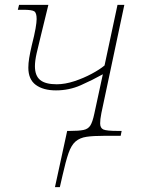

<svg xmlns="http://www.w3.org/2000/svg" viewBox="-20 -556 576 786"><path d="M205 210 255 -20H265Q303 -20 322 -24Q341 -28 350 -42.5Q359 -57 366 -90L401 -252Q358 -228 310.5 -207Q263 -186 209 -186Q157 -186 126.5 -208.5Q96 -231 96 -279Q96 -297 99.5 -318.5Q103 -340 110 -370Q121 -413 125.5 -439Q130 -465 130 -478Q130 -503 120.5 -509.5Q111 -516 75 -516H53L58 -536H178L147 -409Q137 -369 130 -338Q123 -307 123 -285Q123 -246 144.5 -228.5Q166 -211 212 -211Q246 -211 284 -223.5Q322 -236 355.5 -254Q389 -272 408 -288L461 -536H489L395 -93Q392 -78 391 -68.5Q390 -59 390 -51Q390 -32 403 -26Q416 -20 463 -20H478L474 0H406Q362 0 334.5 4Q307 8 289.5 23Q272 38 260.5 71Q249 104 236 162L225 210Z"/></svg>

Font: Noto Serif Thin
Style: Italic
Weight: 100
Italic angle: -12°
Designer: Monotype Design Team
Foundry: Monotype Imaging Inc.
Version: Version 2.014; ttfautohint (v1.8.4.7-5d5b)